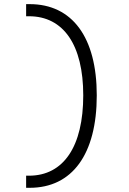

<svg xmlns="http://www.w3.org/2000/svg" viewBox="-20 -811 626 929"><path d="M106.4 97.7H123.5C329.6 97.7 448.2 -64.9 448.2 -349.6C448.2 -630.4 329.6 -791 123.5 -791H106.4V-732.4H120.1C288.1 -732.4 382.8 -592.3 382.8 -349.6C382.8 -103 288.1 39.1 120.1 39.1H106.4Z"/></svg>

Font: Cascadia Mono NF Light
Style: Regular
Weight: 300
Monospace: yes
Designer: Aaron Bell
Foundry: Saja Typeworks
Version: Version 2404.023